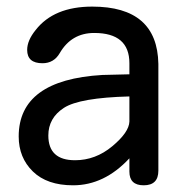

<svg xmlns="http://www.w3.org/2000/svg" viewBox="-20 -553 540 576"><path d="M368.2 -78.1Q293 2.9 199.2 2.9Q121.1 2.9 78.6 -38.6Q36.1 -80.1 36.1 -143.6Q36.1 -313.5 287.1 -328.1L368.2 -330.1V-363.3Q368.2 -454.1 262.7 -454.1Q194.3 -454.1 159.2 -393.6Q141.6 -363.3 107.4 -363.3Q61.5 -363.3 61.5 -403.3Q61.5 -431.6 86.9 -462.9Q141.6 -533.2 256.8 -533.2Q452.1 -533.2 455.1 -361.3V-41Q455.1 2.9 411.1 2.9Q368.2 2.9 368.2 -38.1ZM368.2 -263.7Q218.8 -259.8 171.9 -229.5Q125 -199.2 125 -146.5Q125 -72.3 205.1 -72.3Q266.6 -72.3 316.9 -114.3Q367.2 -156.2 368.2 -188.5Z"/></svg>

Font: MotoyaLMaru
Style: W3 mono
Weight: 400
Version: Version 1.01